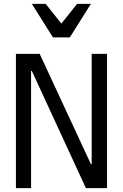

<svg xmlns="http://www.w3.org/2000/svg" viewBox="-20 -981 640 1001"><path d="M458 -125V-700H538V0H428L146 -611H142V0H63V-700H187L454 -125ZM256 -786 146 -961H218L300 -858L382 -961H454L344 -786Z"/></svg>

Font: CommitMono
Style: 450Regular
Weight: 450
Designer: Eigil Nikolajsen
Foundry: Eigil Nikolajsen
Version: Version 1.002